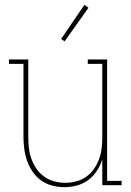

<svg xmlns="http://www.w3.org/2000/svg" viewBox="-20 -766 540 794"><path d="M246 8Q221 8 196 1.5Q171 -5 150.5 -19.5Q130 -34 115.5 -55Q101 -76 92.5 -100Q84 -124 80.5 -149.5Q77 -175 77 -200V-502H17V-520H97V-200Q97 -177 99.5 -154Q102 -131 110 -109Q118 -87 131 -68Q144 -49 163 -35.5Q182 -22 204.5 -16Q227 -10 250 -10Q273 -10 295.5 -16Q318 -22 337 -35.5Q356 -49 369 -68Q382 -87 390 -109Q398 -131 400.5 -154Q403 -177 403 -200V-502H343V-520H423V-18H483V0H403V-107Q395 -82 380.5 -59.5Q366 -37 345 -21.5Q324 -6 298.5 1Q273 8 246 8ZM247 -595 233 -605 329 -746 346 -734Z"/></svg>

Font: Iosevka Curly Slab Thin
Style: Regular
Weight: 100
Monospace: yes
Designer: Belleve Invis
Foundry: Belleve Invis
Version: Version 22.1.2; ttfautohint (v1.8.4)